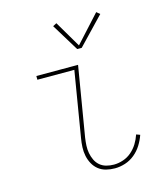

<svg xmlns="http://www.w3.org/2000/svg" viewBox="-113 -846 827 943"><g transform="rotate(-15 300.0 -374.5)"><path d="M355 8Q332 8 310.5 2.5Q289 -3 272.5 -16Q256 -29 245.5 -48Q235 -67 230.5 -88.5Q226 -110 227 -133Q228 -156 232 -179L287 -511H99V-530H311L252 -176Q249 -156 248 -136Q247 -116 250.5 -97.5Q254 -79 262 -62Q270 -45 284 -33Q298 -21 316.5 -16Q335 -11 355 -11Q378 -11 402 -19Q426 -27 445 -43.5Q464 -60 477 -81Q490 -102 498 -126L517 -119Q508 -93 493 -69Q478 -45 456 -27Q434 -9 407.5 -0.5Q381 8 355 8ZM327 -606 242 -745 261 -755 340 -621 464 -757 481 -743 350 -606Z"/></g></svg>

Font: Iosevka Curly Slab ThEx
Style: Italic
Weight: 100
Width: 7
Italic angle: -9°
Monospace: yes
Designer: Belleve Invis
Foundry: Belleve Invis
Version: Version 11.1.0; ttfautohint (v1.8.3)